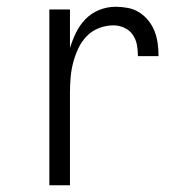

<svg xmlns="http://www.w3.org/2000/svg" viewBox="-20 -548 540 568"><path d="M126 0V-520H187V-406Q194 -429 205 -451.5Q216 -474 233 -491.5Q250 -509 273.5 -518.5Q297 -528 322 -528Q340 -528 358.5 -524.5Q377 -521 392.5 -511Q408 -501 419.5 -486.5Q431 -472 437.5 -455Q444 -438 446.5 -419.5Q449 -401 449 -382H388Q388 -399 385 -415.5Q382 -432 372.5 -445.5Q363 -459 347.5 -466Q332 -473 316 -473Q294 -473 273 -465Q252 -457 236.5 -441Q221 -425 211.5 -404.5Q202 -384 196.5 -363Q191 -342 189 -320Q187 -298 187 -276V0Z"/></svg>

Font: Iosevka Curly Light
Style: Regular
Weight: 300
Monospace: yes
Designer: Belleve Invis
Foundry: Belleve Invis
Version: Version 22.1.2; ttfautohint (v1.8.4)